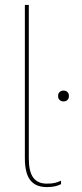

<svg xmlns="http://www.w3.org/2000/svg" viewBox="-20 -750 334 780"><path d="M97 -107Q97 -53 115 -28.5Q133 -4 170 -4Q191 -4 203 -7Q215 -10 228 -16V-2Q206 10 170 10Q125 10 103 -18Q81 -46 81 -107V-730H97ZM260 -360Q260 -350 254 -344Q248 -338 238 -338Q228 -338 222 -344Q216 -350 216 -360Q216 -370 222 -376Q228 -382 238 -382Q248 -382 254 -376Q260 -370 260 -360Z"/></svg>

Font: Work Sans Hairline
Style: Regular
Weight: 400
Designer: Wei Huang
Foundry: Wei Huang
Version: Version 1.032